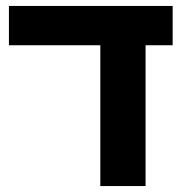

<svg xmlns="http://www.w3.org/2000/svg" viewBox="-20 -625 610 645"><path d="M560 -473H469V0H317V-473H10V-605H560Z"/></svg>

Font: Noto Sans Hebrew ExtraCondensed Extra
Style: Regular
Weight: 800
Width: 3
Designer: Monotype Design Team
Foundry: Monotype Imaging Inc.
Version: Version 1.902